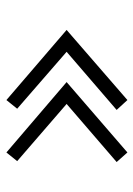

<svg xmlns="http://www.w3.org/2000/svg" viewBox="75 -536 435 626"><g transform="rotate(90 293.0 -222.5)"><path d="M305.7 -419.9 337.9 -384.8 148.4 -221.7 334 -60.5 305.7 -25.4 77.1 -221.7ZM476.6 -419.9 507.8 -384.8 318.4 -221.7 504.9 -60.5 476.6 -25.4 247.1 -221.7Z"/></g></svg>

Font: Thabit
Style: Regular
Weight: 500
Designer: Regenerated by Nadim Shaikli
Foundry: MAK Alagha
Version: 0.01